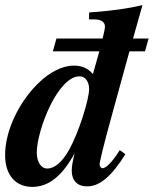

<svg xmlns="http://www.w3.org/2000/svg" viewBox="-41 -719 602 752"><path d="M180 -568 166 -518H348L323 -429C301 -454 277 -462 248 -462C203 -462 153 -436 110 -394C37 -324 -21 -211 -21 -112C-21 -29 24 13 85 13C146 13 199 -24 251 -118C242 -79 240 -66 240 -50C240 -12 262 11 300 11C349 11 395 -27 450 -115L428 -131C400 -86 375 -60 360 -60C354 -60 349 -69 349 -75C349 -84 365 -152 400 -278L466 -518H527L541 -568H480L517 -699C457 -685 408 -678 308 -670V-643H329C355 -643 370 -633 370 -615C370 -609 368 -597 361 -568ZM271 -420C293 -420 308 -399 308 -371C308 -327 266 -197 230 -133C203 -84 173 -59 144 -59C119 -59 103 -86 103 -122C103 -164 124 -242 157 -308C186 -366 228 -421 271 -420Z"/></svg>

Font: STIXGeneral
Style: Bold Italic
Weight: 700
Italic angle: -16.33°
Designer: MicroPress Inc., with final additions and corrections provided by Coen Hoffman, Elsevier (retired)
Version: Version 1.1.0